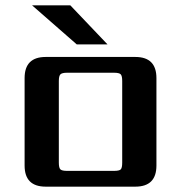

<svg xmlns="http://www.w3.org/2000/svg" viewBox="-20 -698 676 718"><path d="M382 -532H267L100 -678H243ZM437 -90V-395Q437 -414 431.5 -420Q426 -426 406 -426H231Q212 -426 206 -420Q200 -414 200 -395V-90Q200 -70 206 -64.5Q212 -59 231 -59H406Q426 -59 431.5 -64.5Q437 -70 437 -90ZM151 -485H486Q565 -485 565 -406V-79Q565 0 486 0H151Q72 0 72 -79V-406Q72 -485 151 -485Z"/></svg>

Font: Sarpanch SemiBold
Style: Regular
Weight: 600
Designer: Manushi Parikh (Devanagari and Latin), Jyotish Sonowal (Devanagari)
Foundry: Indian Type Foundry
Version: Version 2.004;PS 1.0;hotconv 1.0.78;makeotf.lib2.5.61930; tt